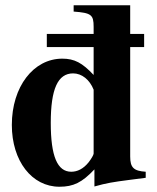

<svg xmlns="http://www.w3.org/2000/svg" viewBox="-20 -696 596 730"><path d="M534 -20V-43C488 -46 475 -59 475 -101V-517H528V-567H475V-676H260V-652C327 -647 336 -640 336 -594V-567H158V-517H336V-411C293 -457 263 -473 217 -473C107 -473 25 -366 25 -221C25 -84 101 14 206 14C259 14 292 -2 339 -52V13C385 0 410 -4 472 -12ZM336 -112C336 -107 327 -92 317 -79C297 -54 274 -43 251 -43C198 -43 173 -102 173 -229C173 -358 200 -417 258 -417C291 -417 321 -393 336 -355Z"/></svg>

Font: XITS
Style: Bold
Weight: 700
Designer: MicroPress Inc., with final additions and corrections provided by Coen Hoffman, Elsevier (retired)
Version: Version 1.107